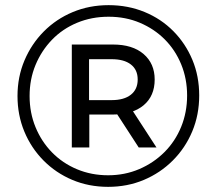

<svg xmlns="http://www.w3.org/2000/svg" viewBox="-20 -723 842 746"><path d="M400 3Q325 3 261 -24Q197 -51 149 -99.5Q101 -148 74.5 -212Q48 -276 48 -350Q48 -424 75 -488Q102 -552 150 -600.5Q198 -649 262.5 -676Q327 -703 402 -703Q477 -703 541.5 -676.5Q606 -650 653.5 -602Q701 -554 727.5 -490.5Q754 -427 754 -352Q754 -277 727 -212.5Q700 -148 651.5 -99.5Q603 -51 539 -24Q475 3 400 3ZM519 -150 419 -304H488L588 -150ZM400 -42Q465 -42 521 -66Q577 -90 619 -132Q661 -174 684 -230.5Q707 -287 707 -352Q707 -417 684 -473Q661 -529 620 -570Q579 -611 523.5 -634.5Q468 -658 402 -658Q336 -658 279.5 -634.5Q223 -611 182 -568.5Q141 -526 118 -470.5Q95 -415 95 -350Q95 -285 118 -229Q141 -173 182 -131Q223 -89 279 -65.5Q335 -42 400 -42ZM259 -150V-550H419Q495 -550 538 -513Q581 -476 581 -414Q581 -350 538 -314Q495 -278 419 -278H327V-150ZM326 -334H414Q462 -334 488.5 -355Q515 -376 515 -414Q515 -452 488.5 -472.5Q462 -493 414 -493H326Z"/></svg>

Font: MOST Montserrat Medium
Style: Regular
Weight: 500
Designer: Julieta Ulanovsky
Foundry: Julieta Ulanovsky
Version: Version 8.000;March 11, 2024;FontCreator 15.0.0.2926 64-bit